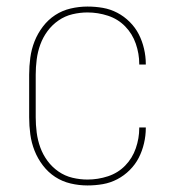

<svg xmlns="http://www.w3.org/2000/svg" viewBox="-20 -558 540 586"><path d="M247 8Q221 8 195.5 2Q170 -4 148.5 -18Q127 -32 111 -53Q95 -74 85.5 -98Q76 -122 72.5 -148Q69 -174 69 -200V-330Q69 -356 72.5 -382Q76 -408 85.5 -432Q95 -456 111 -477Q127 -498 148.5 -512Q170 -526 195.5 -532Q221 -538 247 -538Q271 -538 294 -534Q317 -530 338 -519Q359 -508 376 -491Q393 -474 403.5 -453.5Q414 -433 419.5 -409.5Q425 -386 425 -363Q425 -363 425 -362.5Q425 -362 425 -361H405Q405 -362 405 -362Q405 -362 405 -363Q405 -394 394.5 -424.5Q384 -455 362 -477.5Q340 -500 309.5 -510Q279 -520 247 -520Q224 -520 201 -514.5Q178 -509 158.5 -495.5Q139 -482 125 -463Q111 -444 103 -422Q95 -400 92 -376.5Q89 -353 89 -330V-200Q89 -177 92 -153.5Q95 -130 103 -108Q111 -86 125 -67Q139 -48 158.5 -34.5Q178 -21 201 -15.5Q224 -10 247 -10Q279 -10 309.5 -20Q340 -30 362 -52.5Q384 -75 394.5 -105.5Q405 -136 405 -167Q405 -168 405 -168Q405 -168 405 -169H425Q425 -168 425 -167.5Q425 -167 425 -167Q425 -144 419.5 -120.5Q414 -97 403.5 -76.5Q393 -56 376 -39Q359 -22 338 -11Q317 0 294 4Q271 8 247 8Z"/></svg>

Font: Iosevka Slab Thin
Style: Regular
Weight: 100
Monospace: yes
Designer: Belleve Invis
Foundry: Belleve Invis
Version: Version 11.1.0; ttfautohint (v1.8.3)